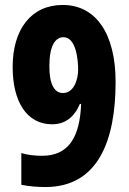

<svg xmlns="http://www.w3.org/2000/svg" viewBox="-20 -744 521 774"><path d="M446 -414C446 -609 366 -724 233 -724C105 -724 31 -625 31 -474C31 -334 88 -243 190 -243C242 -243 279 -271 302 -325H307C302 -189 255 -116 150 -116C120 -116 92 -119 66 -127V1C96 7 130 10 163 10C376 10 446 -178 446 -414ZM236 -594C287 -594 295 -502 295 -463C295 -424 278 -369 234 -369C198 -369 179 -406 179 -477C179 -558 202 -594 236 -594Z"/></svg>

Font: Noto Sans Georgian ExtraCondensed ExtraBold
Style: Regular
Weight: 800
Width: 2
Designer: Monotype Design Team, Akaki Razmadze
Foundry: Google LLC
Version: Version 2.005